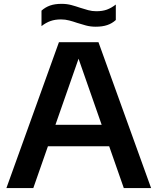

<svg xmlns="http://www.w3.org/2000/svg" viewBox="-20 -954 798 974"><path d="M12.5 0 279 -740H479.5L746.5 0H608L370.5 -679H386.5L149 0ZM188 -212 220 -321H538L570 -212ZM465.5 -818.5Q439 -818.5 415.8 -824.8Q392.5 -831 371 -838Q351 -845 331 -850.2Q311 -855.5 289.5 -855.5Q259 -855.5 236 -847.2Q213 -839 190.5 -821.5V-900Q210 -917.5 234.2 -926Q258.5 -934.5 292.5 -934.5Q319.5 -934.5 342.5 -928.2Q365.5 -922 387 -914.5Q407.5 -908 427.2 -902.5Q447 -897 468.5 -897Q499.5 -897 522.2 -905.2Q545 -913.5 567.5 -931V-852.5Q548.5 -835 524 -826.8Q499.5 -818.5 465.5 -818.5Z"/></svg>

Font: Encode Sans SC SemiExpanded SemiBold
Style: Regular
Weight: 600
Width: 6
Designer: Multiple Designers
Foundry: Impallari Type
Version: Version 3.002